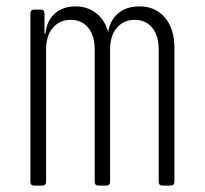

<svg xmlns="http://www.w3.org/2000/svg" viewBox="-20 -580 640 600"><path d="M87 0Q75 0 75 -12V-538Q75 -550 87 -550H107Q119 -550 119 -538V-475H122Q126 -515 151 -537.5Q176 -560 216 -560Q254 -560 281 -538.5Q308 -517 318 -480Q324 -517 349.5 -538.5Q375 -560 416 -560Q466 -560 495.5 -525Q525 -490 525 -431V-12Q525 0 513 0H488Q476 0 476 -12V-425Q476 -468 456 -493Q436 -518 401 -518Q366 -518 345 -493Q324 -468 324 -425V-12Q324 0 312 0H288Q276 0 276 -12V-425Q276 -468 256 -493Q236 -518 201 -518Q166 -518 145 -493Q124 -468 124 -425V-12Q124 0 112 0Z"/></svg>

Font: Pitagon Sans Mono Thin
Style: Regular
Weight: 100
Monospace: yes
Designer: Travis Tran
Foundry: Pitagon
Version: Version 1.001; ttfautohint (v1.8.4.7-5d5b);gftools[0.9.26]